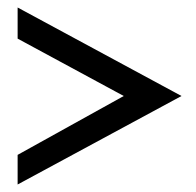

<svg xmlns="http://www.w3.org/2000/svg" viewBox="-20 -538 522 512"><path d="M27 -46 464 -282 27 -518V-435L310 -282L27 -125Z"/></svg>

Font: Charger Sport
Style: DfBd
Weight: 400
Designer: Jasper
Foundry: Cannot Into Space Fonts
Version: Version 1.1